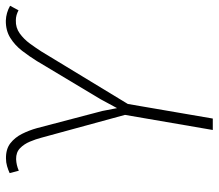

<svg xmlns="http://www.w3.org/2000/svg" viewBox="-66 -691 757 665"><g transform="rotate(-90 312.5 -358.5)"><path d="M290.5 -326.7 234.4 0H194.8L251 -326.7ZM300.8 -387.7 433.6 -609.4Q449.7 -635.3 469 -660.4Q488.3 -685.5 513.9 -701.4Q539.6 -717.3 573.7 -716.8Q587.4 -716.3 600.1 -712.6Q612.8 -709 625 -702.1L609.4 -672.9Q601.1 -677.2 592.5 -679.7Q584 -682.1 574.7 -682.1Q549.3 -683.1 529.3 -668.7Q509.3 -654.3 494.1 -633.5Q479 -612.8 466.8 -593.8L284.7 -293.9L254.9 -302.7ZM201.2 -608.9 260.7 -382.3 276.4 -301.3 250 -293.5 168 -593.8Q163.1 -612.8 154.5 -633.3Q146 -653.8 131.6 -667.7Q117.2 -681.6 93.8 -681.2Q83 -680.7 73.5 -678.5Q64 -676.3 53.7 -671.9L45.4 -703.6Q57.1 -709 69.8 -712.6Q82.5 -716.3 96.2 -716.3Q128.4 -716.8 148.7 -701.2Q168.9 -685.5 181.4 -660.6Q193.8 -635.7 201.2 -608.9Z"/></g></svg>

Font: Roboto ExtraLight
Style: Italic
Weight: 250
Designer: Christian Robertson
Foundry: Google
Version: Version 3.009; 2024